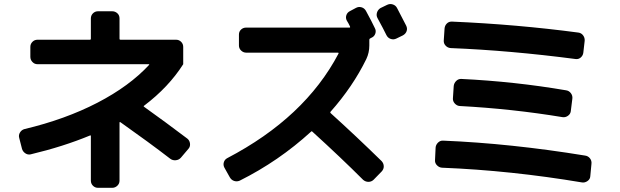

<svg xmlns="http://www.w3.org/2000/svg" viewBox="-20 -858 3040 942"><path d="M87.9 -127.9 74.2 -181.6Q70.3 -195.3 78.1 -208Q85.9 -220.7 99.6 -224.6Q300.8 -272.5 458 -354Q615.2 -435.5 711.9 -540Q712.9 -541 711.9 -542Q710.9 -543 710 -543H164.1Q149.4 -543 139.2 -553.7Q128.9 -564.5 128.9 -579.1V-627.9Q128.9 -642.6 139.2 -652.8Q149.4 -663.1 164.1 -663.1H420.9Q425.8 -663.1 425.8 -668V-767.6Q425.8 -782.2 436 -792.5Q446.3 -802.7 460.9 -802.7H530.3Q544.9 -802.7 555.7 -793Q566.4 -783.2 566.4 -767.6V-668Q566.4 -663.1 571.3 -663.1H843.8Q858.4 -663.1 868.7 -652.8Q878.9 -642.6 878.9 -627.9V-543Q807.6 -430.7 687.5 -339.8Q685.5 -338.9 685.1 -337.4Q684.6 -335.9 685.5 -335Q791 -259.8 899.4 -177.7Q910.2 -168.9 912.1 -154.3Q914.1 -139.6 905.3 -128.9L867.2 -84Q857.4 -73.2 842.3 -71.8Q827.1 -70.3 815.4 -79.1Q710 -160.2 570.3 -258.8Q566.4 -260.7 566.4 -256.8V28.3Q566.4 43 555.7 53.2Q544.9 63.5 530.3 63.5H460.9Q446.3 63.5 436 53.2Q425.8 43 425.8 28.3V-190.4Q425.8 -195.3 421.9 -193.4Q290 -138.7 129.9 -100.6Q116.2 -97.7 104 -106Q91.8 -114.3 87.9 -127.9Z M1792 -634.8Q1792 -599.6 1777.3 -568.4Q1710.9 -432.6 1601.6 -309.6Q1598.6 -306.6 1602.5 -302.7Q1724.6 -192.4 1852.5 -67.4Q1862.3 -56.6 1862.8 -42.5Q1863.3 -28.3 1852.5 -16.6L1812.5 24.4Q1801.8 34.2 1787.6 34.2Q1773.4 34.2 1761.7 24.4Q1653.3 -84 1512.7 -211.9Q1508.8 -215.8 1505.9 -211.9Q1347.7 -67.4 1156.2 28.3Q1142.6 34.2 1128.9 29.8Q1115.2 25.4 1107.4 11.7L1081.1 -35.2Q1074.2 -47.9 1078.1 -61.5Q1082 -75.2 1094.7 -82Q1475.6 -281.2 1640.6 -594.7Q1642.6 -599.6 1637.7 -599.6H1188.5Q1173.8 -599.6 1163.1 -609.9Q1152.3 -620.1 1152.3 -634.8V-688.5Q1152.3 -703.1 1162.6 -712.9Q1172.9 -722.7 1188.5 -722.7H1695.3Q1699.2 -722.7 1697.3 -728Q1695.3 -733.4 1689.9 -742.7Q1684.6 -752 1681.6 -756.8Q1674.8 -769.5 1679.2 -783.2Q1683.6 -796.9 1697.3 -803.7L1726.6 -819.3Q1739.3 -826.2 1753.4 -822.3Q1767.6 -818.4 1775.4 -804.7Q1805.7 -749 1819.3 -719.7Q1826.2 -707 1821.3 -692.9Q1816.4 -678.7 1802.7 -672.9L1796.9 -669.9Q1792 -668 1792 -663.1ZM1927.7 -819.3 1972.7 -732.4Q1979.5 -718.8 1975.1 -705.6Q1970.7 -692.4 1957 -684.6L1924.8 -668.9Q1911.1 -662.1 1897 -667Q1882.8 -671.9 1876 -685.5Q1862.3 -713.9 1832 -769.5Q1825.2 -782.2 1829.6 -796.4Q1834 -810.5 1846.7 -818.4L1878.9 -834Q1892.6 -840.8 1906.7 -836.4Q1920.9 -832 1927.7 -819.3Z M2148.4 -35.2Q2134.8 -36.1 2124 -46.9Q2113.3 -57.6 2114.3 -72.3L2117.2 -133.8Q2118.2 -147.5 2128.9 -158.2Q2139.6 -168.9 2154.3 -168Q2485.4 -154.3 2850.6 -94.7Q2865.2 -92.8 2874.5 -81.1Q2883.8 -69.3 2881.8 -53.7L2876 7.8Q2875 21.5 2862.3 30.3Q2849.6 39.1 2835.9 37.1Q2487.3 -21.5 2148.4 -35.2ZM2244.1 -470.7Q2504.9 -458 2756.8 -415Q2771.5 -413.1 2780.8 -400.9Q2790 -388.7 2788.1 -374L2780.3 -311.5Q2778.3 -297.9 2766.1 -289.6Q2753.9 -281.2 2740.2 -283.2Q2492.2 -324.2 2235.4 -337.9Q2221.7 -338.9 2211.4 -350.1Q2201.2 -361.3 2202.1 -375L2206.1 -436.5Q2208 -451.2 2218.8 -461.4Q2229.5 -471.7 2244.1 -470.7ZM2841.8 -598.6Q2839.8 -585 2829.1 -575.7Q2818.4 -566.4 2803.7 -568.4Q2482.4 -610.4 2191.4 -622.1Q2176.8 -623 2166.5 -633.8Q2156.2 -644.5 2157.2 -659.2L2161.1 -717.8Q2162.1 -732.4 2172.4 -742.7Q2182.6 -752.9 2198.2 -752Q2515.6 -738.3 2817.4 -698.2Q2832 -696.3 2840.8 -684.6Q2849.6 -672.9 2848.6 -658.2Z"/></svg>

Font: Rounded-L Mgen+ 1m bold
Style: Bold
Weight: 700
Designer: [Source Han Sans]
Ryoko NISHIZUKA  (kana & ideographs); Paul D. Hunt (Latin, Greek & Cyrillic); Wenlong ZHANG  (bopomofo
Version: Version 1.059.20150602